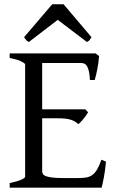

<svg xmlns="http://www.w3.org/2000/svg" viewBox="-20 -860 536 880"><path d="M465.8 -119.1Q461.9 -77.1 455.8 -45.7Q449.7 -14.2 445.8 0H24.4V-21Q57.6 -27.8 76.4 -35.9Q95.2 -43.9 95.2 -50.8V-564Q95.2 -569.8 77.4 -578.6Q59.6 -587.4 24.4 -594.2V-615.2H418L434.1 -603Q433.1 -590.3 431.2 -575.2Q429.2 -560.1 426.3 -544.9Q423.3 -529.8 420.2 -516.1Q417 -502.4 414.1 -493.2H392.1Q391.1 -515.6 387.9 -530.8Q384.8 -545.9 379.9 -554.9Q375 -564 367.9 -567.6Q360.8 -571.3 352.1 -571.3H173.3V-358.9H371.1L383.8 -345.2Q379.9 -338.4 374.3 -330.6Q368.7 -322.8 362.5 -315.2Q356.4 -307.6 350.3 -301.3Q344.2 -294.9 338.9 -291Q331.5 -298.3 323 -303.2Q314.5 -308.1 303.5 -311.5Q292.5 -314.9 277.6 -316.4Q262.7 -317.9 242.2 -317.9H173.3V-75.2Q173.3 -67.9 176.8 -62.3Q180.2 -56.6 190.9 -52.5Q201.7 -48.3 221.2 -46.1Q240.7 -43.9 272.9 -43.9H335.9Q358.4 -43.9 374.3 -46.4Q390.1 -48.8 402.3 -57.4Q414.6 -65.9 424.6 -82.5Q434.6 -99.1 444.8 -127.9ZM399.4 -689.5Q393.6 -680.2 390.1 -675.8Q386.7 -671.4 378.4 -667.5L244.6 -769L112.3 -667.5Q108.4 -669.4 105.7 -671.4Q103 -673.3 100.8 -675.8Q98.6 -678.2 96.2 -681.6Q93.8 -685.1 90.3 -689.5L219.2 -840.3H271.5Z"/></svg>

Font: Gentium Kaktovik
Style: Regular
Weight: 400
Designer: J. Victor Gaultney and Annie Olsen
Foundry: SIL International
Version: Version 1.102; 2013; Maintenance release